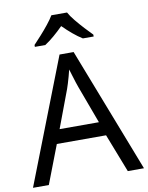

<svg xmlns="http://www.w3.org/2000/svg" viewBox="-100 -1015 840 1087"><g transform="rotate(-10 319.5 -472.0)"><path d="M545 0 459 -221H176L91 0H0L279 -717H360L638 0ZM352 -517Q349 -525 342 -546Q335 -567 328.5 -589.5Q322 -612 318 -624Q313 -604 307.5 -583.5Q302 -563 296.5 -546Q291 -529 287 -517L206 -301H432ZM362 -944Q374 -922 396.5 -894.5Q419 -867 443.5 -840.5Q468 -814 487 -795V-784H425Q399 -800 371 -823.5Q343 -847 316 -874Q289 -847 262 -824Q235 -801 209 -784H149V-795Q168 -815 191.5 -841Q215 -867 237 -894.5Q259 -922 272 -944Z"/></g></svg>

Font: Noto Sans Lisu
Style: Regular
Weight: 400
Designer: Monotype Design Team. David Williams.
Foundry: Monotype Imaging Inc.
Version: Version 2.102